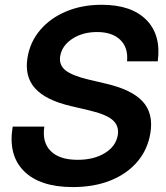

<svg xmlns="http://www.w3.org/2000/svg" viewBox="-20 -759 683 791"><path d="M280.3 11.7Q144.5 11.7 78.6 -54.2Q12.7 -120.1 32.2 -237.3H162.6Q152.8 -172.9 189 -136.7Q225.1 -100.6 299.8 -100.6Q366.7 -100.6 412.1 -128.4Q457.5 -156.2 465.3 -202.6Q471.2 -240.7 444.1 -264.4Q417 -288.1 347.7 -304.2L272.9 -321.8Q168 -346.2 124.3 -395.3Q80.6 -444.3 93.3 -521.5Q104 -586.9 145.8 -635.7Q187.5 -684.6 252.7 -711.9Q317.9 -739.3 398.9 -739.3Q521.5 -739.3 583 -677Q644.5 -614.7 629.9 -506.3H503.4Q508.8 -562.5 475.6 -594.7Q442.4 -627 379.9 -627Q320.3 -627 277.8 -599.1Q235.4 -571.3 228 -527.8Q222.2 -492.2 249 -470Q275.9 -447.8 343.3 -431.6L413.6 -415Q522.9 -390.1 567.9 -340.8Q612.8 -291.5 599.6 -210.9Q588.4 -142.6 545.7 -92.5Q502.9 -42.5 435.1 -15.4Q367.2 11.7 280.3 11.7Z"/></svg>

Font: Inter Display Semi Bold
Style: Italic
Weight: 600
Italic angle: -9.39999°
Designer: Rasmus Andersson
Foundry: rsms
Version: Version 4.000;git-4fc901f